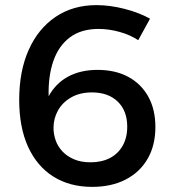

<svg xmlns="http://www.w3.org/2000/svg" viewBox="-20 -725 674 750"><path d="M520 -568Q488 -589 446.5 -600.5Q405 -612 365 -612Q297 -612 253 -579Q209 -546 188.5 -487Q168 -428 170 -349Q198 -400 246.5 -426Q295 -452 361 -452Q431 -452 481.5 -424.5Q532 -397 559.5 -347Q587 -297 587 -229Q587 -157 556.5 -104.5Q526 -52 470.5 -23.5Q415 5 340 5Q252 5 188 -35.5Q124 -76 89.5 -152Q55 -228 55 -335Q55 -447 92 -530Q129 -613 197 -659Q265 -705 357 -705Q409 -705 466 -690.5Q523 -676 566 -652ZM339 -364Q292 -364 258 -344.5Q224 -325 206.5 -293.5Q189 -262 189 -225Q189 -202 197 -178Q205 -154 223 -134.5Q241 -115 268.5 -103Q296 -91 334 -91Q377 -91 409 -107.5Q441 -124 459 -155.5Q477 -187 477 -230Q477 -292 440 -328Q403 -364 339 -364Z"/></svg>

Font: Alexandria
Style: Regular
Weight: 400
Designer: Mohamed Gaber
Foundry: Kief Type Foundry
Version: Version 5.100